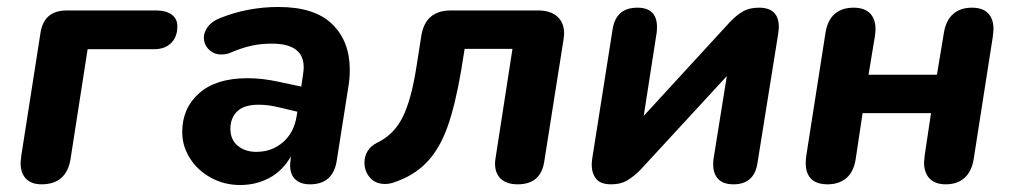

<svg xmlns="http://www.w3.org/2000/svg" viewBox="-20 -520 2905 550"><path d="M39 -54Q40 -64 41 -74L96 -426Q106 -490 171 -490H428Q456 -490 472 -478Q488 -466 488 -445Q488 -414 470 -396.5Q452 -379 421 -379H231L182 -64Q170 8 99 8Q70 8 54.5 -8Q39 -24 39 -54Z M502 -142Q502 -210 550.5 -253Q599 -296 689 -296Q731 -296 777 -286L843 -272L848 -306Q850 -320 850 -327Q850 -395 759 -395Q727 -395 700 -389Q673 -383 640 -369Q629 -364 614 -364Q592 -364 578 -378.5Q564 -393 564 -412Q564 -428 575.5 -443.5Q587 -459 610 -468Q689 -500 778 -500Q881 -500 931.5 -451Q982 -402 982 -320Q982 -295 978 -272L945 -62Q935 8 868 8Q841 8 826 -6Q811 -20 811 -48Q812 -59 813 -69L814 -73Q790 -31 752 -10.5Q714 10 668 10Q623 10 585 -10.5Q547 -31 524.5 -66Q502 -101 502 -142ZM714 -85Q759 -85 791 -113Q823 -141 830 -189L832 -200L781 -212Q750 -220 721 -220Q679 -220 659.5 -201Q640 -182 640 -151Q640 -120 661 -102.5Q682 -85 714 -85Z M1398 -52Q1398 -58 1400 -70L1448 -380H1311L1301 -318Q1284 -218 1261.5 -155.5Q1239 -93 1202 -54.5Q1165 -16 1107 3Q1095 7 1083 7Q1056 7 1040 -11Q1024 -29 1024 -54Q1024 -72 1033 -87Q1042 -102 1060 -111Q1107 -133 1132.5 -182.5Q1158 -232 1173 -329L1187 -418Q1199 -490 1271 -490H1522Q1557 -490 1576.5 -472.5Q1596 -455 1596 -424Q1596 -419 1594 -405L1539 -57Q1529 8 1463 8Q1432 8 1415 -7.5Q1398 -23 1398 -52Z M1675 -48Q1675 -57 1677 -69L1735 -437Q1745 -498 1806 -498Q1834 -498 1848 -484Q1862 -470 1862 -443Q1862 -432 1861 -426L1824 -188L2071 -457Q2090 -477 2108.5 -487.5Q2127 -498 2154 -498Q2211 -498 2211 -443Q2211 -436 2209 -422L2150 -54Q2141 8 2081 8Q2052 8 2037.5 -7Q2023 -22 2023 -49Q2023 -59 2024 -65L2062 -302L1815 -34Q1795 -14 1776.5 -3Q1758 8 1731 8Q1700 8 1687.5 -8Q1675 -24 1675 -48Z M2288 -54Q2288 -60 2290 -76L2345 -428Q2351 -463 2371.5 -480.5Q2392 -498 2425 -498Q2456 -498 2472 -482Q2488 -466 2488 -436Q2488 -429 2486 -415L2468 -306H2664L2684 -427Q2690 -462 2710.5 -480Q2731 -498 2764 -498Q2795 -498 2810.5 -482Q2826 -466 2826 -436Q2825 -426 2824 -415L2769 -63Q2763 -28 2742.5 -10Q2722 8 2689 8Q2659 8 2643 -8.5Q2627 -25 2627 -55Q2628 -66 2629 -76L2647 -196H2451L2431 -63Q2425 -27 2404 -9.5Q2383 8 2351 8Q2288 8 2288 -54Z"/></svg>

Font: SN Pro Bold
Style: Bold Italic
Weight: 700
Italic angle: -9°
Designer: Tobias Whetton
Foundry: Supernotes
Version: Version 1.003